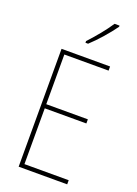

<svg xmlns="http://www.w3.org/2000/svg" viewBox="-175 -1022 782 1093"><g transform="rotate(20 216.0 -475.5)"><path d="M351 -944V-951H321C288 -901 247 -852 202 -803V-793H218C261 -832 317 -896 351 -944ZM380 0V-25H112V-363H364V-388H112V-689H380V-714H86V0Z"/></g></svg>

Font: Noto Sans Gujarati UI Condensed Thin
Style: Regular
Weight: 100
Width: 3
Designer: Jelle Bosma - Monotype Design Team, Universal Thirst
Foundry: Monotype Imaging Inc.
Version: Version 2.106